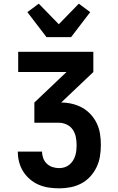

<svg xmlns="http://www.w3.org/2000/svg" viewBox="-20 -802 640 1045"><path d="M303 223Q274 223 246 219Q218 215 192 204Q166 193 144 174.5Q122 156 107 132.5Q92 109 84.5 81.5Q77 54 77 25V23H209V24Q209 42 215.5 59.5Q222 77 235.5 89.5Q249 102 266.5 107.5Q284 113 303 113Q317 113 331.5 108.5Q346 104 357.5 94.5Q369 85 377 72.5Q385 60 389.5 45.5Q394 31 395.5 16.5Q397 2 397 -13Q397 -35 392.5 -57Q388 -79 375.5 -97Q363 -115 342.5 -124.5Q322 -134 300 -134H167V-244L342 -410H79V-520H488V-410L313 -244Q343 -244 372.5 -237Q402 -230 428 -215.5Q454 -201 474.5 -178.5Q495 -156 507.5 -129Q520 -102 524.5 -72.5Q529 -43 529 -13Q529 18 524 49Q519 80 505.5 108Q492 136 471 159Q450 182 422.5 196.5Q395 211 364.5 217Q334 223 303 223ZM233 -600 129 -736 191 -782 300 -670 409 -782 471 -736 367 -600Z"/></svg>

Font: Iosevka Extrabold Extended
Style: Regular
Weight: 800
Width: 7
Monospace: yes
Designer: Belleve Invis
Foundry: Belleve Invis
Version: Version 32.5.0; ttfautohint (v1.8.4)